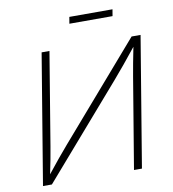

<svg xmlns="http://www.w3.org/2000/svg" viewBox="-95 -977 954 1059"><g transform="rotate(-10 382.0 -447.0)"><path d="M613.8 0H569.3L653.8 -508.3Q658.7 -540 666.7 -580.8Q674.8 -621.6 684.1 -669.9Q644 -620.1 612.8 -581.8Q581.5 -543.5 550.3 -507.8L109.4 0H59.6L180.2 -727.5H224.1L138.2 -208Q132.8 -174.8 125.5 -136.7Q118.2 -98.6 109.4 -57.1Q141.6 -97.7 172.1 -134.8Q202.6 -171.9 228.5 -201.7L684.1 -727.5H734.4ZM606.4 -893.6 600.1 -856.4H358.4L364.7 -893.6Z"/></g></svg>

Font: Inter Extra Light
Style: Italic
Weight: 200
Italic angle: -9.39999°
Designer: Rasmus Andersson
Foundry: rsms
Version: Version 4.000;git-3c8e0fc